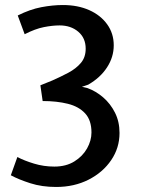

<svg xmlns="http://www.w3.org/2000/svg" viewBox="-20 -732 568 763"><path d="M203 11Q146.5 11 100.5 -3.8Q54.5 -18.5 23 -35.5L49 -108Q76.5 -93.5 115.2 -81.8Q154 -70 196 -70Q242.5 -70 275.5 -90.5Q308.5 -111 326 -142.2Q343.5 -173.5 343.5 -205.5Q343.5 -254 318.5 -281.2Q293.5 -308.5 249.8 -319.5Q206 -330.5 149.5 -330.5L140.5 -393L187.5 -412Q221.5 -427 252 -443.2Q282.5 -459.5 301.5 -482Q320.5 -504.5 320.5 -538.5Q320.5 -581 291 -606Q261.5 -631 217 -631Q188.5 -631 154.2 -624.2Q120 -617.5 78 -596L50.5 -670.5Q99.5 -695 144.5 -703.5Q189.5 -712 230 -712Q289 -712 334.5 -691.8Q380 -671.5 406 -635.2Q432 -599 432 -552Q432 -505 405.2 -464Q378.5 -423 330.5 -395.5L305.5 -387L327.5 -382Q361 -370 390 -345Q419 -320 437 -284.2Q455 -248.5 455 -203.5Q455 -144.5 422 -95.8Q389 -47 332 -18Q275 11 203 11Z"/></svg>

Font: Expletus Sans Medium
Style: Regular
Weight: 500
Version: Version 7.500